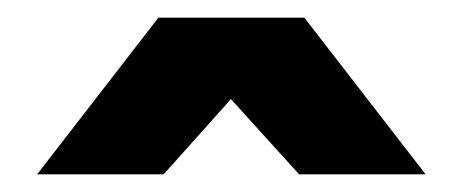

<svg xmlns="http://www.w3.org/2000/svg" viewBox="-20 -968 523 217"><path d="M165 -771H22L159 -948H324L461 -771H318L241 -856Z"/></svg>

Font: Montserrat Subrayada
Style: Bold
Weight: 700
Version: Version 2.001